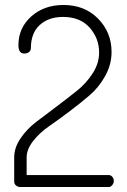

<svg xmlns="http://www.w3.org/2000/svg" viewBox="-20 -751 508 771"><path d="M54 -570Q54 -639 105.5 -685Q157 -731 235 -731Q320 -731 374 -676Q428 -621 428 -542Q428 -492 402.5 -446Q377 -400 339.5 -368Q302 -336 257.5 -302.5Q213 -269 175.5 -243Q138 -217 112.5 -184Q87 -151 87 -119V-48H417Q425 -48 431 -41Q437 -34 437 -24Q437 -15 430.5 -7.5Q424 0 417 0H61Q52 0 44.5 -6Q37 -12 37 -22V-119Q37 -158 62.5 -195.5Q88 -233 125.5 -261.5Q163 -290 207.5 -323.5Q252 -357 289.5 -387Q327 -417 352.5 -457Q378 -497 378 -540Q378 -597 340 -640Q302 -683 233 -683Q175 -683 139.5 -650.5Q104 -618 104 -557Q104 -549 97 -542.5Q90 -536 77 -536Q54 -536 54 -570Z"/></svg>

Font: Dosis
Style: Light
Weight: 300
Designer: Edgar Tolentino, Pablo Impallari, Igino Marini
Foundry: Edgar Tolentino, Pablo Impallari, Igino Marini
Version: Version 1.007